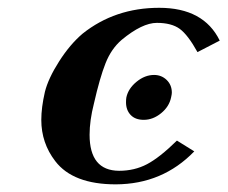

<svg xmlns="http://www.w3.org/2000/svg" viewBox="-20 -465 589 497"><path d="M352.1 -154.8Q330.1 -154.8 318.1 -167.5Q306.2 -180.2 306.2 -200.2Q306.2 -208 307.1 -212.9Q312 -235.8 333.5 -253.4Q355 -271 378.9 -271Q397.9 -271 411.4 -258.1Q424.8 -245.1 424.8 -225.1Q424.8 -221.2 422.9 -212.9Q418 -189 397 -171.9Q376 -154.8 352.1 -154.8ZM223.1 -196.8Q211.9 -152.8 211.9 -116.2Q211.9 -23.4 288.1 -22.9Q328.1 -22.9 360.6 -40Q393.1 -57.1 438 -101.1L482.9 -73.2Q400.9 11.7 279.8 12.2Q168.9 12.2 123 -47.9Q86.9 -94.7 86.9 -154.8Q86.9 -186.5 96.2 -227.1Q105 -262.2 133.1 -306.2Q161.1 -350.1 193.8 -377.9Q277.8 -444.8 392.1 -444.8Q507.3 -444.8 548.8 -359.9L491.2 -330.1Q466.3 -375 445.1 -390.4Q423.8 -405.8 386 -405.8Q348.1 -405.8 294.9 -361.8Q268.1 -338.9 253.2 -301.3Q238.3 -263.7 223.1 -196.8Z"/></svg>

Font: Linux Libertine O
Style: Semibold Italic
Weight: 600
Italic angle: -11.5°
Designer: Philipp H. Poll
Foundry: Philipp H. Poll
Version: Version 5.1.2